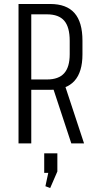

<svg xmlns="http://www.w3.org/2000/svg" viewBox="-20 -720 479 964"><path d="M73 -700H232Q314 -700 354 -654.5Q394 -609 394 -516V-447Q394 -358 353.5 -313.5Q313 -269 232 -269H134V-321H216Q274 -321 302 -352Q330 -383 330 -448V-515Q330 -584 302.5 -616Q275 -648 216 -648H123L137 -670V0H73ZM244 -285H308L402 0H338ZM268 50V141L232 224L208 215L233 98L263 148H202V50Z"/></svg>

Font: Pathway Extreme Condensed ExtraLight
Style: Regular
Weight: 250
Width: 3
Version: Version 1.001;gftools[0.9.26]